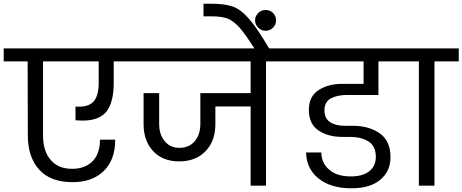

<svg xmlns="http://www.w3.org/2000/svg" viewBox="-47 -1001 2493 1035"><path d="M360 -427C360 -427 360 -353 360 -353C360 -353 360 -353 360 -353C369 -352 383 -351 400 -351C400 -351 400 -351 400 -351C459 -351 502 -368 528 -401C553 -434 566 -485 566 -554C566 -554 566 -670 566 -670C566 -670 678 -670 678 -670C678 -670 678 -740 678 -740C678 -740 -27 -740 -27 -740C-27 -740 -27 -670 -27 -670C-27 -670 102 -670 102 -670C102 -670 103 -273 103 -273C103 -273 103 -273 103 -273C103 -194 123 -132 164 -87C204 -42 264 -19 344 -19C344 -19 344 -19 344 -19C415 -19 472 -39 513 -80C554 -120 574 -176 574 -248C574 -248 492 -248 492 -248C492 -248 492 -248 492 -248C492 -199 479 -160 453 -133C426 -105 389 -91 342 -91C342 -91 342 -91 342 -91C291 -91 253 -107 226 -139C199 -170 185 -214 185 -271C185 -271 185 -670 185 -670C185 -670 485 -670 485 -670C485 -670 485 -556 485 -556C485 -556 485 -556 485 -556C485 -511 477 -479 461 -458C444 -437 418 -426 381 -426C381 -426 381 -426 381 -426C372 -426 365 -426 360 -427Z M1519 -740C1519 -740 625 -740 625 -740C625 -740 625 -670 625 -670C625 -670 1304 -670 1304 -670C1304 -670 1304 -499 1304 -499C1304 -499 1033 -499 1033 -499C1033 -499 1033 -334 1033 -334C1033 -334 1033 -334 1033 -334C1033 -295 1023 -264 1003 -240C982 -216 955 -204 920 -204C920 -204 920 -204 920 -204C887 -204 860 -216 841 -240C821 -264 811 -295 811 -334C811 -334 811 -499 811 -499C811 -499 727 -499 727 -499C727 -499 727 -332 727 -332C727 -332 727 -332 727 -332C727 -272 744 -224 778 -187C812 -150 859 -131 919 -131C919 -131 919 -131 919 -131C979 -131 1027 -150 1062 -187C1097 -224 1114 -272 1114 -332C1114 -332 1114 -427 1114 -427C1114 -427 1304 -427 1304 -427C1304 -427 1304 0 1304 0C1304 0 1387 0 1387 0C1387 0 1387 -670 1387 -670C1387 -670 1519 -670 1519 -670C1519 -670 1519 -740 1519 -740Z M1406 -736C1406 -736 1406 -736 1406 -736C1362 -811 1325 -866 1295 -900C1265 -934 1236 -956 1207 -966C1178 -976 1140 -981 1091 -981C1091 -981 1050 -981 1050 -981C1050 -981 1050 -913 1050 -913C1050 -913 1092 -913 1092 -913C1092 -913 1092 -913 1092 -913C1128 -913 1156 -909 1177 -902C1198 -895 1219 -879 1242 -855C1264 -830 1292 -791 1327 -736C1327 -736 1406 -736 1406 -736Z M1441 -891C1441 -891 1441 -891 1441 -891C1441 -906 1436 -920 1425 -931C1414 -942 1400 -947 1385 -947C1385 -947 1385 -947 1385 -947C1369 -947 1356 -942 1345 -931C1334 -920 1328 -906 1328 -891C1328 -891 1328 -891 1328 -891C1328 -876 1334 -863 1345 -852C1356 -841 1369 -835 1385 -835C1385 -835 1385 -835 1385 -835C1400 -835 1414 -841 1425 -852C1436 -863 1441 -876 1441 -891Z M1822 -489C1822 -489 1993 -489 1993 -489C1993 -489 1993 -670 1993 -670C1993 -670 2132 -670 2132 -670C2132 -670 2132 -740 2132 -740C2132 -740 1505 -740 1505 -740C1505 -740 1505 -670 1505 -670C1505 -670 1913 -670 1913 -670C1913 -670 1913 -549 1913 -549C1913 -549 1799 -549 1799 -549C1799 -549 1799 -549 1799 -549C1748 -549 1705 -538 1670 -515C1635 -492 1618 -457 1618 -408C1618 -408 1618 -408 1618 -408C1618 -357 1636 -320 1671 -297C1706 -274 1748 -263 1798 -263C1798 -263 1839 -263 1839 -263C1839 -263 1839 -263 1839 -263C1880 -263 1913 -255 1940 -238C1966 -221 1979 -194 1979 -155C1979 -155 1979 -155 1979 -155C1979 -124 1968 -98 1945 -79C1922 -60 1888 -50 1845 -50C1845 -50 1845 -50 1845 -50C1794 -50 1755 -62 1728 -86C1700 -109 1686 -140 1685 -179C1685 -179 1603 -179 1603 -179C1603 -179 1603 -179 1603 -179C1604 -120 1627 -74 1670 -39C1713 -4 1772 14 1847 14C1847 14 1847 14 1847 14C1914 14 1966 -1 2003 -32C2040 -63 2058 -103 2058 -154C2058 -154 2058 -154 2058 -154C2058 -213 2038 -256 1999 -283C1960 -310 1911 -323 1853 -323C1853 -323 1808 -323 1808 -323C1808 -323 1808 -323 1808 -323C1777 -323 1751 -330 1732 -343C1712 -356 1702 -377 1702 -406C1702 -406 1702 -406 1702 -406C1702 -437 1714 -458 1737 -471C1760 -483 1789 -489 1822 -489Z M2295 0C2295 0 2295 -670 2295 -670C2295 -670 2426 -670 2426 -670C2426 -670 2426 -740 2426 -740C2426 -740 2079 -740 2079 -740C2079 -740 2079 -670 2079 -670C2079 -670 2211 -670 2211 -670C2211 -670 2211 0 2211 0C2211 0 2295 0 2295 0Z"/></svg>

Font: Girnar Poppins
Style: Regular
Weight: 500
Designer: Ninad Kale (Devanagari), Jonny Pinhorn (Latin)
Foundry: Indian Type Foundry
Version: ""